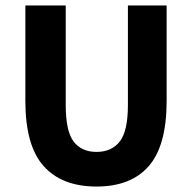

<svg xmlns="http://www.w3.org/2000/svg" viewBox="-20 -672 705 704"><path d="M334 12Q207 12 140 -63Q73 -138 73 -302V-652H221V-287Q221 -191 250 -153Q279 -115 334 -115Q389 -115 419 -153Q449 -191 449 -287V-652H591V-302Q591 -138 525.5 -63Q460 12 334 12Z"/></svg>

Font: TypoPRO Source Sans Pro
Style: Bold
Weight: 700
Designer: Paul D. Hunt
Foundry: Adobe Systems Incorporated
Version: Version 2.020;PS 2.000;hotconv 1.0.86;makeotf.lib2.5.63406